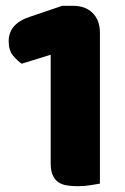

<svg xmlns="http://www.w3.org/2000/svg" viewBox="-20 -635 433 663"><path d="M155 -446 55 -415Q40 -425 25 -443Q10 -461 10 -493Q10 -553 83 -577L195 -615H232Q275 -615 300 -590Q325 -565 325 -522V-1Q314 1 292.5 4.5Q271 8 249 8Q227 8 209.5 5Q192 2 180 -7Q168 -16 161.5 -31.5Q155 -47 155 -72Z"/></svg>

Font: Baloo Paaji
Style: Regular
Weight: 400
Designer: Shuchita Grover and Ek Type
Foundry: Ek Type
Version: Version 1.443;PS 1.000;hotconv 16.6.51;makeotf.lib2.5.65220;